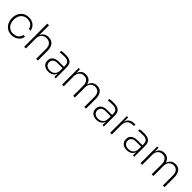

<svg xmlns="http://www.w3.org/2000/svg" viewBox="473 -2497 4280 4280"><g transform="rotate(45 2613.0 -356.5)"><path d="M59 -259V-269Q59 -340 88.5 -402Q118 -464 176.5 -502.5Q235 -541 318 -541Q413 -541 476 -490.5Q539 -440 551 -354H499Q489 -416 441.5 -454.5Q394 -493 318 -493Q251 -493 205 -462.5Q159 -432 135.5 -380Q112 -328 112 -264Q112 -201 135.5 -148Q159 -95 205.5 -63.5Q252 -32 318 -32Q369 -32 410.5 -51Q452 -70 477 -103Q502 -136 507 -175H559Q553 -118 519.5 -74.5Q486 -31 433.5 -7Q381 17 318 17Q236 17 177 -22.5Q118 -62 88.5 -125.5Q59 -189 59 -259Z M705 -730H758V-421Q780 -477 825 -508Q870 -539 937 -539H939Q1035 -539 1086 -478Q1137 -417 1137 -310V0H1083V-322Q1083 -399 1041 -444.5Q999 -490 926 -490Q849 -490 803.5 -442Q758 -394 758 -315V0H705Z M1657 -110Q1638 -49 1590 -17.5Q1542 14 1474 14Q1391 14 1339.5 -29.5Q1288 -73 1288 -151Q1288 -227 1340.5 -269.5Q1393 -312 1487 -312H1647V-350Q1647 -482 1505 -482Q1424 -482 1352 -473V-521Q1412 -530 1484 -530Q1600 -530 1649.5 -485Q1699 -440 1699 -342V0H1657ZM1482 -30Q1549 -30 1596.5 -68.5Q1644 -107 1647 -191V-269H1482Q1415 -269 1378 -237Q1341 -205 1341 -151Q1341 -95 1379.5 -62.5Q1418 -30 1482 -30Z M1898 -525H1940V-405Q1958 -468 2001.5 -503.5Q2045 -539 2114 -539H2117Q2187 -539 2230.5 -502.5Q2274 -466 2290 -399Q2308 -465 2352.5 -502Q2397 -539 2467 -539H2470Q2561 -539 2608 -477.5Q2655 -416 2655 -310V0H2602V-322Q2602 -398 2564.5 -444Q2527 -490 2458 -490Q2386 -490 2344.5 -442.5Q2303 -395 2303 -317V0H2250V-322Q2250 -398 2212.5 -444Q2175 -490 2106 -490Q2034 -490 1992.5 -442.5Q1951 -395 1951 -317V0H1898Z M3175 -110Q3156 -49 3108 -17.5Q3060 14 2992 14Q2909 14 2857.5 -29.5Q2806 -73 2806 -151Q2806 -227 2858.5 -269.5Q2911 -312 3005 -312H3165V-350Q3165 -482 3023 -482Q2942 -482 2870 -473V-521Q2930 -530 3002 -530Q3118 -530 3167.5 -485Q3217 -440 3217 -342V0H3175ZM3000 -30Q3067 -30 3114.5 -68.5Q3162 -107 3165 -191V-269H3000Q2933 -269 2896 -237Q2859 -205 2859 -151Q2859 -95 2897.5 -62.5Q2936 -30 3000 -30Z M3416 -525H3458V-385Q3474 -458 3525 -493.5Q3576 -529 3666 -529H3684V-481H3656Q3563 -481 3516 -433.5Q3469 -386 3469 -294V0H3416Z M4132 -110Q4113 -49 4065 -17.5Q4017 14 3949 14Q3866 14 3814.5 -29.5Q3763 -73 3763 -151Q3763 -227 3815.5 -269.5Q3868 -312 3962 -312H4122V-350Q4122 -482 3980 -482Q3899 -482 3827 -473V-521Q3887 -530 3959 -530Q4075 -530 4124.5 -485Q4174 -440 4174 -342V0H4132ZM3957 -30Q4024 -30 4071.5 -68.5Q4119 -107 4122 -191V-269H3957Q3890 -269 3853 -237Q3816 -205 3816 -151Q3816 -95 3854.5 -62.5Q3893 -30 3957 -30Z M4373 -525H4415V-405Q4433 -468 4476.5 -503.5Q4520 -539 4589 -539H4592Q4662 -539 4705.5 -502.5Q4749 -466 4765 -399Q4783 -465 4827.5 -502Q4872 -539 4942 -539H4945Q5036 -539 5083 -477.5Q5130 -416 5130 -310V0H5077V-322Q5077 -398 5039.5 -444Q5002 -490 4933 -490Q4861 -490 4819.5 -442.5Q4778 -395 4778 -317V0H4725V-322Q4725 -398 4687.5 -444Q4650 -490 4581 -490Q4509 -490 4467.5 -442.5Q4426 -395 4426 -317V0H4373Z"/></g></svg>

Font: Sora-SIA ExtraLight
Style: Regular
Weight: 200
Designer: Jonathan Barnbrook, Julián Moncada
Foundry: Barnbrook Fonts
Version: Version 2.000